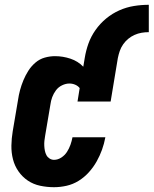

<svg xmlns="http://www.w3.org/2000/svg" viewBox="-20 -772 640 800"><path d="M205 8Q176 8 147.5 2Q119 -4 96 -19.5Q73 -35 57 -58Q41 -81 34 -108.5Q27 -136 27.5 -165.5Q28 -195 33 -225L55 -355Q58 -376 63.5 -396.5Q69 -417 77.5 -437.5Q86 -458 98 -477Q110 -496 127.5 -511Q145 -526 166.5 -532Q188 -538 209 -538Q242 -538 273.5 -527.5Q305 -517 327 -494L333 -530Q338 -561 348.5 -590.5Q359 -620 378 -647Q397 -674 422.5 -695Q448 -716 477.5 -729Q507 -742 538 -747Q569 -752 600 -752V-638Q585 -638 570 -635.5Q555 -633 540.5 -626.5Q526 -620 514 -610Q502 -600 493 -587Q484 -574 479 -559.5Q474 -545 471 -530L441 -349H303L312 -405Q305 -414 293.5 -419Q282 -424 269 -424Q254 -424 238.5 -416.5Q223 -409 213 -395.5Q203 -382 197.5 -367Q192 -352 190 -336L168 -206Q166 -195 165 -185Q164 -175 164.5 -164.5Q165 -154 167 -144Q169 -134 173.5 -125.5Q178 -117 186.5 -111.5Q195 -106 205 -106Q221 -106 235.5 -115.5Q250 -125 259 -139Q268 -153 273.5 -168.5Q279 -184 282 -200H419Q414 -173 405 -148Q396 -123 382.5 -99Q369 -75 350 -54Q331 -33 307.5 -18.5Q284 -4 257.5 2Q231 8 205 8Z"/></svg>

Font: Iosevka Curly Slab HvObl
Style: Regular
Weight: 900
Italic angle: -9°
Monospace: yes
Designer: Belleve Invis
Foundry: Belleve Invis
Version: Version 11.1.0; ttfautohint (v1.8.3)